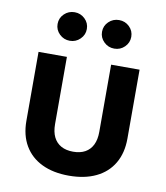

<svg xmlns="http://www.w3.org/2000/svg" viewBox="-85 -832 788 912"><g transform="rotate(10 308.5 -376.0)"><path d="M308.1 8.3Q232.4 8.3 178 -18.1Q123.5 -44.4 94.2 -94.2Q64.9 -144 64.9 -213.4V-545.9H201.7V-221.7Q201.7 -184.6 214.1 -159.2Q226.6 -133.8 250.5 -120.6Q274.4 -107.4 308.6 -107.4Q342.8 -107.4 366.5 -120.6Q390.1 -133.8 402.6 -159.2Q415 -184.6 415 -221.7V-545.9H552.2V-213.4Q552.2 -144 522.9 -94.2Q493.7 -44.4 439 -18.1Q384.3 8.3 308.1 8.3ZM416 -623.5Q386.7 -623.5 366 -643.8Q345.2 -664.1 345.2 -692.4Q345.2 -721.2 366 -741.2Q386.7 -761.2 416 -761.2Q445.3 -761.2 465.8 -741.2Q486.3 -721.2 486.3 -692.4Q486.3 -664.1 465.8 -643.8Q445.3 -623.5 416 -623.5ZM201.7 -623.5Q172.4 -623.5 151.6 -643.8Q130.9 -664.1 130.9 -692.4Q130.9 -721.2 151.6 -741.2Q172.4 -761.2 201.7 -761.2Q230.5 -761.2 251.2 -741.2Q272 -721.2 272 -692.4Q272 -664.1 251.2 -643.8Q230.5 -623.5 201.7 -623.5Z"/></g></svg>

Font: Inter
Style: 650
Weight: 650
Designer: Rasmus Andersson
Foundry: rsms
Version: Version 4.001;git-66647c0bb